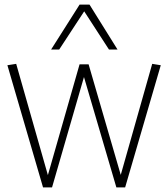

<svg xmlns="http://www.w3.org/2000/svg" viewBox="-20 -810 727 830"><path d="M166 0 12 -528 50 -534 187 -53 324 -532H363L502 -54L638 -534L675 -528L521 0H483L343 -477L205 0ZM201 -596 324 -790H367L488 -596H451L344 -761L236 -596Z"/></svg>

Font: Georama ExtraLight
Style: Regular
Weight: 250
Version: Version 1.001